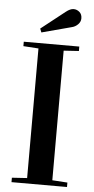

<svg xmlns="http://www.w3.org/2000/svg" viewBox="-59 -914 466 949"><g transform="rotate(5 173.5 -439.5)"><path d="M35.6 0V-22L110.8 -26.9V-669.9L35.6 -674.8V-696.8H311V-674.8L235.8 -669.9V-26.9L311 -22V0ZM110.8 -768.6 229 -861.8Q250.5 -878.9 267.1 -878.9Q283.2 -878.9 296.1 -867.9Q309.1 -856.9 309.1 -836.4Q309.1 -819.3 295.9 -806.2Q282.7 -793 265.1 -789.1L118.2 -750Z"/></g></svg>

Font: Vidaloka 
Style: Regular
Weight: 400
Designer: Cyreal (www.cyreal.org)
Foundry: Cyreal (www.cyreal.org)
Version: Version 1.011